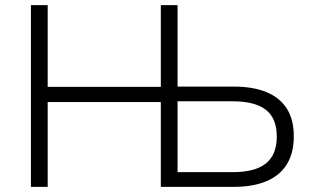

<svg xmlns="http://www.w3.org/2000/svg" viewBox="-20 -725 1216 745"><path d="M100 0V-705H165V-388H604V-705H669V-389H888Q962 -389 1014 -367.5Q1066 -346 1093 -303.5Q1120 -261 1120 -196Q1120 -131 1093 -87.5Q1066 -44 1014 -22Q962 0 888 0H604V-329H165V0ZM669 -57H883Q970 -57 1012 -91Q1054 -125 1054 -195Q1054 -266 1011.5 -299Q969 -332 883 -332H669Z"/></svg>

Font: Nunito Sans 10pt Light
Style: Regular
Weight: 300
Designer: Vernon Adams
Foundry: Vernon Adams
Version: Version 3.101;gftools[0.9.27]